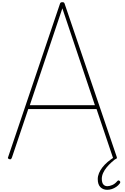

<svg xmlns="http://www.w3.org/2000/svg" viewBox="-20 -1440 1140 1752"><path d="M64 12Q54 8 52.5 3.5Q51 -1 55 -9L527 -1405Q529 -1413 534 -1416.5Q539 -1420 549 -1420Q559 -1420 563.5 -1416.5Q568 -1413 570 -1405L1045 -9Q1048 -1 1046 3.5Q1044 8 1035 12Q1025 16 1019.5 13Q1014 10 1010 -3L861 -445H238L89 -3Q85 8 79.5 12Q74 16 64 12ZM252 -480H846L549 -1364ZM958 292Q921 292 896.5 268Q872 244 872 194Q872 167 883.5 139.5Q895 112 915 86.5Q935 61 962 38Q989 15 1019 -4L1046 -2V2Q1022 19 997.5 41Q973 63 953 87.5Q933 112 921 138.5Q909 165 909 191Q909 226 922.5 242.5Q936 259 960 259Q979 259 1004 248.5Q1029 238 1049 214Q1055 207 1060.5 206.5Q1066 206 1070 210Q1077 215 1077.5 221Q1078 227 1073 234Q1060 252 1041 265Q1022 278 1001 285Q980 292 958 292Z"/></svg>

Font: Playwrite BE WAL Thin
Style: Regular
Weight: 250
Version: Version 1.002